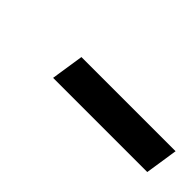

<svg xmlns="http://www.w3.org/2000/svg" viewBox="15 -889 470 470"><g transform="rotate(45 250.0 -653.5)"><path d="M144 -611 157 -696H483L470 -611Z"/></g></svg>

Font: Mulish ExtraLight ExtraBold
Style: Italic
Weight: 800
Italic angle: -9°
Version: Version 3.603